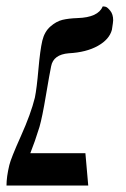

<svg xmlns="http://www.w3.org/2000/svg" viewBox="-43 -574 389 594"><path d="M64.9 -272Q70.8 -300.8 75.9 -359.9Q81.1 -418.9 87.9 -448.2Q94.7 -476.1 112.8 -491.9Q130.9 -507.8 149.9 -512.5Q168.9 -517.1 196.8 -518.1Q260.7 -520 274.9 -554.2Q278.8 -554.2 283.9 -553Q289.1 -551.8 298.1 -540.8Q307.1 -529.8 307.1 -511.2Q307.1 -506.3 303.2 -481.9Q295.4 -452.1 259.8 -432.1Q224.1 -412.1 169.9 -409.2Q122.1 -405.3 115.2 -369.1Q110.4 -346.2 99.1 -279.1Q87.9 -211.9 79.1 -181.2Q64.9 -135.3 50.8 -100.1H221.2L230 0H-22.9Q-22.9 -26.9 -14.2 -63Q-9.3 -84 21.7 -153.1Q52.7 -222.2 64.9 -272Z"/></svg>

Font: Linux Libertine
Style: Italic
Weight: 400
Italic angle: -12°
Designer: Philipp H. Poll
Foundry: Philipp H. Poll
Version: Version 5.1.6 ; ttfautohint (v0.9)